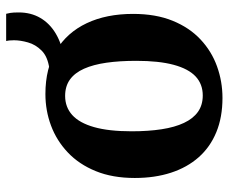

<svg xmlns="http://www.w3.org/2000/svg" viewBox="-80 -659 750 630"><g transform="rotate(-90 295.0 -344.0)"><path d="M26 -276.7Q26 -349.9 48.5 -404.8Q70.9 -459.8 109.8 -496.5Q148.6 -533.2 197.9 -551.6Q247.3 -570 301.5 -570Q386.3 -570 444.8 -534.5Q503.4 -498.9 533.9 -434.4Q564.4 -369.9 564.4 -282.3Q564.4 -207.8 541.9 -152.6Q519.4 -97.4 480.6 -61.1Q441.8 -24.7 392.3 -6.9Q342.7 11 288.6 11Q225.2 11 176.3 -9.2Q127.4 -29.3 94 -67.1Q60.6 -104.9 43.3 -158Q26 -211.1 26 -276.7ZM296.8 -53.7Q333.9 -53.7 359.1 -77.1Q384.2 -100.6 397.3 -149Q410.4 -197.4 410.4 -272Q410.4 -326.6 404.2 -369.8Q398 -413 384.5 -443.3Q371 -473.6 349 -489.5Q327 -505.3 295.3 -505.3Q258.4 -505.3 232.5 -481.9Q206.5 -458.4 192.9 -410.2Q179.2 -362.1 179.2 -287Q179.2 -231.9 185.9 -188.7Q192.5 -145.5 206.7 -115.4Q220.8 -85.3 243 -69.5Q265.3 -53.7 296.8 -53.7ZM418.9 -508.4 385.4 -557.1Q424.3 -562.6 444 -582.4Q463.8 -602.2 470.8 -627.2Q477.9 -652.2 477.9 -673.2Q477.9 -682.4 477.2 -688.9Q476.5 -695.5 475.5 -698.8H564.7Q566 -694.6 567.6 -685.3Q569.2 -675.9 569.2 -657.4Q569.2 -617.6 551.2 -586.7Q533.2 -555.8 499.6 -535.9Q466 -516 418.9 -508.4Z"/></g></svg>

Font: Merriweather 7pt Light
Style: Regular
Weight: 300
Designer: Eben Sorkin
Foundry: Eben Sorkin
Version: Version 2.200;gftools[0.9.31]